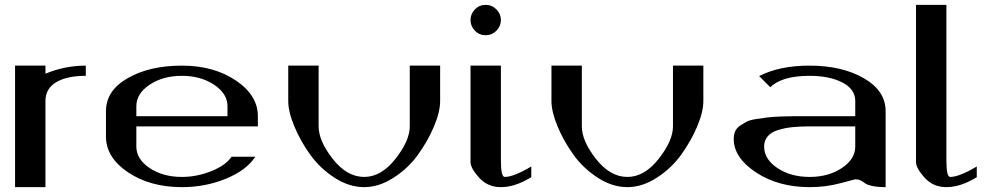

<svg xmlns="http://www.w3.org/2000/svg" viewBox="-20 -770 4080 790"><path d="M333 -500V-458Q254.9 -458 210.9 -431.6Q167 -405.3 167 -354.5V0H42V-500H167V-466.8Q247.1 -500 333 -500Z M1041 -250H541V-167Q541 -115.2 595.7 -78.6Q650.4 -42 728.5 -42Q790 -42 849.6 -65.9Q909.2 -89.8 932.6 -125H1030.3Q994.1 -69.3 909.7 -34.7Q825.2 0 728.5 0Q597.7 0 506.8 -61Q416 -122.1 416 -208V-312.5Q416 -397.5 505.9 -448.7Q595.7 -500 728.5 -500Q859.4 -500 950.2 -439Q1041 -377.9 1041 -292ZM541 -292H916V-333Q916 -384.8 860.8 -421.4Q805.7 -458 728.5 -458Q650.4 -458 595.7 -421.4Q541 -384.8 541 -333Z M1791 -500Q1791 -500 1791 -354.5Q1791 -309.6 1765.6 -249.5Q1740.2 -189.5 1699.7 -133.3Q1659.2 -77.1 1599.1 -38.6Q1539.1 0 1478.5 0Q1416 0 1356 -39.1Q1295.9 -78.1 1255.9 -134.3Q1215.8 -190.4 1190.9 -250.5Q1166 -310.5 1166 -354.5V-500H1291V-250Q1291 -190.4 1349.1 -116.2Q1407.2 -42 1478.5 -42Q1548.8 -42 1607.4 -116.7Q1666 -191.4 1666 -250V-500Z M1978.5 -750Q2003.9 -750 2022.5 -731.4Q2041 -712.9 2041 -687.5Q2041 -662.1 2022.5 -643.6Q2003.9 -625 1978.5 -625Q1952.1 -625 1934.1 -643.6Q1916 -662.1 1916 -687.5Q1916 -712.9 1934.1 -731.4Q1952.1 -750 1978.5 -750ZM2041 -500V-110.4Q2041 -42 2056.6 -42Q2093.8 -42 2166 -85V-41Q2099.6 0 2041 0Q1986.3 0 1951.2 -39.1Q1916 -78.1 1916 -103.5V-500Z M2874 -500Q2874 -500 2874 -354.5Q2874 -309.6 2848.6 -249.5Q2823.2 -189.5 2782.7 -133.3Q2742.2 -77.1 2682.1 -38.6Q2622.1 0 2561.5 0Q2499 0 2439 -39.1Q2378.9 -78.1 2338.9 -134.3Q2298.8 -190.4 2273.9 -250.5Q2249 -310.5 2249 -354.5V-500H2374V-250Q2374 -190.4 2432.1 -116.2Q2490.2 -42 2561.5 -42Q2631.8 -42 2690.4 -116.7Q2749 -191.4 2749 -250V-500Z M3624 0Q3590.8 0 3568.8 -4.9Q3546.9 -9.8 3539.1 -16.1Q3531.2 -22.5 3521.5 -27.3Q3511.7 -32.2 3499 -32.2Q3497.1 -32.2 3437.5 -16.1Q3377.9 0 3311.5 0Q3182.6 0 3090.8 -60.5Q2999 -121.1 2999 -198.2Q2999 -215.8 3004.9 -229.5Q3010.7 -243.2 3024.4 -252.4Q3038.1 -261.7 3051.8 -269Q3065.4 -276.4 3091.8 -280.3Q3118.2 -284.2 3136.7 -286.6Q3155.3 -289.1 3190.9 -290.5Q3226.6 -292 3248 -292Q3269.5 -292 3311.5 -292H3499V-354.5Q3499 -403.3 3445.8 -430.7Q3392.6 -458 3311.5 -458Q3197.3 -458 3149.4 -411.1L3103.5 -457Q3187.5 -500 3310.5 -500Q3444.3 -500 3534.2 -448.2Q3624 -396.5 3624 -312.5ZM3499 -250H3311.5Q3269.5 -250 3238.3 -246.6Q3207 -243.2 3179.7 -234.4Q3152.3 -225.6 3138.2 -208.5Q3124 -191.4 3124 -167Q3124 -115.2 3178.7 -78.6Q3233.4 -42 3311.5 -42Q3388.7 -42 3443.8 -78.6Q3499 -115.2 3499 -167Z M3874 -750V-110.4Q3874 -42 3889.6 -42Q3926.8 -42 3999 -85Q3999 -85 3999 -41Q3932.6 0 3874 0Q3819.3 0 3784.2 -39.1Q3749 -78.1 3749 -103.5V-750Z"/></svg>

Font: okolaks
Style: Bold
Weight: 600
Width: 8
Version: Version 000.6.0